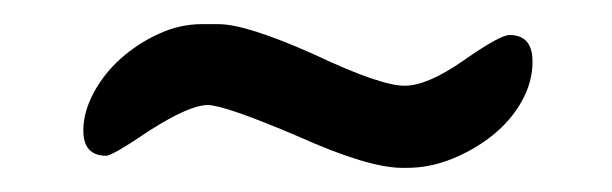

<svg xmlns="http://www.w3.org/2000/svg" viewBox="-20 -386 507 159"><path d="M147 -366H161Q184 -366 240 -341Q295 -315 315 -315Q334 -315 364 -336Q394 -357 402 -357Q421 -357 421 -335Q421 -318 412 -302Q403 -286 388 -274Q373 -262 354.5 -254.5Q336 -247 317 -247H313Q285 -247 227 -273Q166 -299 152 -299Q137 -299 104 -278Q73 -257 68 -257Q49 -257 49 -278Q49 -293 57.5 -309Q66 -325 80 -337.5Q94 -350 111.5 -358Q129 -366 147 -366Z"/></svg>

Font: Stylish
Style: Regular
Weight: 400
Version: Version 1.64